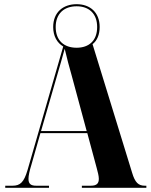

<svg xmlns="http://www.w3.org/2000/svg" viewBox="-20 -897 719 917"><path d="M5 0H214V-10H153C127 -10 116 -19 116 -43C116 -58 121 -81 130 -110L173 -261H397L442 -94C447 -75 452 -57 452 -43C452 -22 443 -10 414 -10H371V0H679V-10H672C641 -10 625 -25 611 -72L422 -686C444 -703 456 -732 456 -768C456 -838 410 -877 346 -877C281 -877 234 -838 234 -768C234 -724 253 -692 282 -675L111 -83C94 -26 76 -10 40 -10H5ZM346 -669C286 -669 246 -703 246 -768C246 -832 286 -867 346 -867C405 -867 444 -832 444 -768C444 -703 405 -669 346 -669ZM176 -271 254 -541C266 -582 277 -620 289 -664C300 -617 311 -576 323 -534L394 -271Z"/></svg>

Font: Noto Serif Display Condensed ExtraBold
Style: Regular
Weight: 800
Width: 3
Designer: Monotype Design Team
Foundry: Monotype Imaging Inc.
Version: Version 2.009